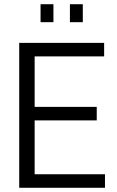

<svg xmlns="http://www.w3.org/2000/svg" viewBox="-20 -889 553 909"><path d="M71 0V-686H473V-622H144V-383H438V-319H144V-64H477V0ZM172 -784V-869H233V-784ZM311 -784V-869H372V-784Z"/></svg>

Font: Archivo Condensed Light
Style: Regular
Weight: 300
Width: 3
Designer: Hector Gatti
Foundry: Omnibus-Type
Version: Version 2.001